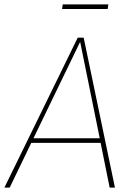

<svg xmlns="http://www.w3.org/2000/svg" viewBox="-29 -852 606 872"><path d="M428 -203H113L15 0H-9L324 -681H351L493 0H469ZM424 -224 335 -662 123 -224ZM253 -811 256 -832H463L460 -811Z"/></svg>

Font: FiraGO Thin
Style: Italic
Weight: 100
Italic angle: -8°
Designer: bBox Type GmbH
Foundry: bBox Type GmbH
Version: Version 1.001